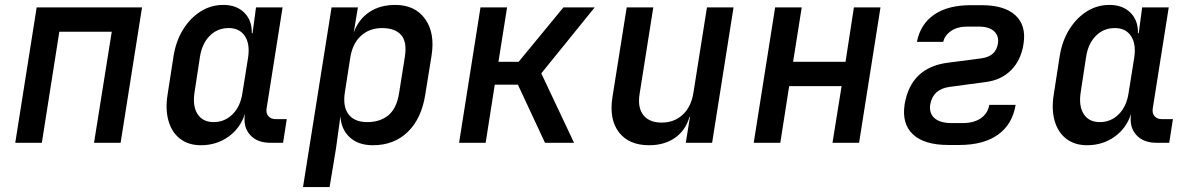

<svg xmlns="http://www.w3.org/2000/svg" viewBox="-20 -580 4840 780"><path d="M42 0 129 -550H557L470 0H362L434 -451H221L150 0Z M796 10Q746 10 712 -16Q678 -42 664.5 -89Q651 -136 661 -197L685 -352Q695 -414 724 -460.5Q753 -507 795 -533.5Q837 -560 887 -560Q941 -560 972.5 -528.5Q1004 -497 1003 -445H1006L1020 -550H1128L1063 -139Q1060 -120 1070.5 -108Q1081 -96 1100 -96H1145L1130 0H1078Q1024 0 995.5 -32.5Q967 -65 975 -117V-118Q957 -60 908.5 -25Q860 10 796 10ZM848 -84Q893 -84 925 -116Q957 -148 965 -203L988 -347Q996 -402 974.5 -434Q953 -466 909 -466Q863 -466 831.5 -434Q800 -402 792 -347L770 -203Q762 -148 783 -116Q804 -84 848 -84Z M1211 180 1327 -550H1434L1417 -448Q1437 -502 1480.5 -531Q1524 -560 1586 -560Q1666 -560 1707 -503Q1748 -446 1733 -353L1708 -198Q1693 -99 1637 -44.5Q1581 10 1495 10Q1436 10 1401 -22Q1366 -54 1363 -108L1345 23L1319 180ZM1472 -84Q1524 -84 1557.5 -111.5Q1591 -139 1601 -200L1625 -351Q1634 -411 1609 -438.5Q1584 -466 1532 -466Q1481 -466 1446.5 -434.5Q1412 -403 1403 -346L1381 -205Q1372 -147 1396 -115.5Q1420 -84 1472 -84Z M1845 0 1932 -550H2040L2005 -329H2087L2269 -550H2396L2179 -282L2312 0H2194L2084 -236H1990L1953 0Z M2617 10Q2535 10 2494.5 -42.5Q2454 -95 2468 -185L2526 -550H2634L2578 -196Q2570 -142 2594 -112Q2618 -82 2668 -82Q2719 -82 2753.5 -114Q2788 -146 2797 -203L2852 -550H2960L2873 0H2766L2783 -105H2781Q2765 -50 2722 -20Q2679 10 2617 10Z M3042 0 3129 -550H3237L3202 -329H3415L3449 -550H3557L3470 0H3362L3399 -230H3186L3150 0Z M3877 9H3833Q3735 9 3689 -34Q3643 -77 3655 -156Q3680 -305 3829 -325L3967 -343Q4026 -351 4034 -403Q4039 -434 4018.5 -453Q3998 -472 3955 -472H3910Q3870 -472 3844 -454.5Q3818 -437 3812 -410H3705Q3719 -482 3775 -520.5Q3831 -559 3924 -559H3968Q4061 -559 4105.5 -517.5Q4150 -476 4138 -401Q4128 -336 4088 -295.5Q4048 -255 3986 -247L3838 -227Q3770 -218 3759 -155Q3754 -120 3776.5 -100Q3799 -80 3847 -80H3891Q3936 -80 3964.5 -99.5Q3993 -119 3999 -154H4106Q4093 -75 4034.5 -33Q3976 9 3877 9Z M4396 10Q4346 10 4312 -16Q4278 -42 4264.5 -89Q4251 -136 4261 -197L4285 -352Q4295 -414 4324 -460.5Q4353 -507 4395 -533.5Q4437 -560 4487 -560Q4541 -560 4572.5 -528.5Q4604 -497 4603 -445H4606L4620 -550H4728L4663 -139Q4660 -120 4670.5 -108Q4681 -96 4700 -96H4745L4730 0H4678Q4624 0 4595.5 -32.5Q4567 -65 4575 -117V-118Q4557 -60 4508.5 -25Q4460 10 4396 10ZM4448 -84Q4493 -84 4525 -116Q4557 -148 4565 -203L4588 -347Q4596 -402 4574.5 -434Q4553 -466 4509 -466Q4463 -466 4431.5 -434Q4400 -402 4392 -347L4370 -203Q4362 -148 4383 -116Q4404 -84 4448 -84Z"/></svg>

Font: JetBrains Mono NL SemiBold
Style: Italic
Weight: 600
Italic angle: -9°
Monospace: yes
Designer: Philipp Nurullin, Konstantin Bulenkov
Foundry: JetBrains
Version: Version 2.305; ttfautohint (v1.8.4.7-5d5b)